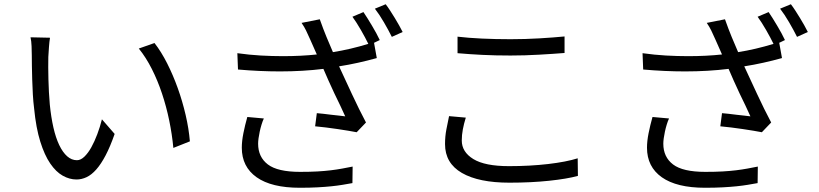

<svg xmlns="http://www.w3.org/2000/svg" viewBox="-20 -843 3864 906"><path d="M216 -665Q213 -648 211 -620Q209 -592 208 -574Q207 -529 208.5 -468.5Q210 -408 215 -350Q221 -290 232 -241.5Q243 -193 259.5 -158.5Q276 -124 297 -105.5Q318 -87 343 -87Q361 -87 378.5 -104Q396 -121 411 -148Q426 -175 439 -209.5Q452 -244 461 -280L521 -211Q500 -151 478.5 -110Q457 -69 434.5 -43.5Q412 -18 388.5 -7Q365 4 341 4Q308 4 276 -14Q244 -32 217 -71.5Q190 -111 170 -175Q150 -239 141 -331Q137 -362 135 -397.5Q133 -433 132 -467.5Q131 -502 130.5 -532Q130 -562 130 -583Q130 -600 129 -625Q128 -650 124 -667ZM709 -640Q741 -599 769 -543.5Q797 -488 819 -426.5Q841 -365 856 -300.5Q871 -236 876 -176L798 -145Q792 -209 778.5 -274.5Q765 -340 744.5 -401.5Q724 -463 696.5 -517.5Q669 -572 635 -614Z M1225 -284Q1219 -271 1214 -254.5Q1209 -238 1205.5 -221.5Q1202 -205 1200 -190.5Q1198 -176 1198 -165Q1198 -102 1244 -67Q1290 -32 1396 -32Q1443 -32 1478 -34Q1513 -36 1541.5 -39.5Q1570 -43 1594.5 -47.5Q1619 -52 1644 -57L1643 21Q1621 25 1597 29Q1573 33 1544 36Q1515 39 1478.5 41Q1442 43 1395 43Q1261 43 1191 -6.5Q1121 -56 1121 -146Q1121 -177 1128.5 -214.5Q1136 -252 1147 -291ZM1695 -786Q1704 -773 1714.5 -756Q1725 -739 1735.5 -721.5Q1746 -704 1755.5 -686.5Q1765 -669 1772 -654L1745 -641L1758 -569Q1715 -557 1670 -547Q1625 -537 1580 -530Q1593 -502 1608.5 -468.5Q1624 -435 1640.5 -399.5Q1657 -364 1674 -329.5Q1691 -295 1707 -265L1663 -219Q1648 -222 1624 -226Q1600 -230 1573 -234Q1546 -238 1518 -241.5Q1490 -245 1467 -247L1475 -309Q1488 -308 1506 -306Q1524 -304 1543 -301.5Q1562 -299 1579.5 -297.5Q1597 -296 1609 -294Q1599 -317 1585.5 -345Q1572 -373 1557.5 -403Q1543 -433 1530 -463Q1517 -493 1506 -518Q1409 -506 1301 -506Q1205 -506 1103 -515L1100 -592Q1157 -584 1210.5 -581Q1264 -578 1315 -578Q1358 -578 1398 -580Q1438 -582 1475 -586L1444 -656Q1432 -683 1424 -699.5Q1416 -716 1403 -735L1489 -752Q1506 -704 1520.5 -669Q1535 -634 1551 -597Q1633 -610 1718 -636Q1704 -665 1683 -701.5Q1662 -738 1643 -764ZM1800 -823Q1810 -810 1821 -793Q1832 -776 1843 -758Q1854 -740 1863.5 -723Q1873 -706 1880 -692L1829 -669Q1813 -701 1791.5 -738Q1770 -775 1749 -802Z M2139 -670Q2190 -664 2253.5 -661Q2317 -658 2389 -658Q2458 -658 2525.5 -662Q2593 -666 2644 -671V-593Q2620 -591 2589.5 -589Q2559 -587 2525 -585Q2491 -583 2456.5 -582Q2422 -581 2389 -581Q2317 -581 2256.5 -584Q2196 -587 2139 -592ZM2178 -288Q2169 -259 2164 -232.5Q2159 -206 2159 -180Q2159 -126 2213.5 -92.5Q2268 -59 2382 -59Q2481 -59 2566.5 -69Q2652 -79 2706 -96L2707 -13Q2656 1 2571 10Q2486 19 2384 19Q2239 19 2159.5 -27Q2080 -73 2080 -163Q2080 -200 2086.5 -233Q2093 -266 2099 -295Z M3137 -284Q3131 -271 3126 -254.5Q3121 -238 3117.5 -221.5Q3114 -205 3112 -190.5Q3110 -176 3110 -165Q3110 -102 3156 -67Q3202 -32 3308 -32Q3355 -32 3390 -34Q3425 -36 3453.5 -39.5Q3482 -43 3506.5 -47.5Q3531 -52 3556 -57L3555 21Q3533 25 3509 29Q3485 33 3456 36Q3427 39 3390.5 41Q3354 43 3307 43Q3173 43 3103 -6.5Q3033 -56 3033 -146Q3033 -177 3040.5 -214.5Q3048 -252 3059 -291ZM3607 -786Q3616 -773 3626.5 -756Q3637 -739 3647.5 -721.5Q3658 -704 3667.5 -686.5Q3677 -669 3684 -654L3657 -641L3670 -569Q3627 -557 3582 -547Q3537 -537 3492 -530Q3505 -502 3520.5 -468.5Q3536 -435 3552.5 -399.5Q3569 -364 3586 -329.5Q3603 -295 3619 -265L3575 -219Q3560 -222 3536 -226Q3512 -230 3485 -234Q3458 -238 3430 -241.5Q3402 -245 3379 -247L3387 -309Q3400 -308 3418 -306Q3436 -304 3455 -301.5Q3474 -299 3491.5 -297.5Q3509 -296 3521 -294Q3511 -317 3497.5 -345Q3484 -373 3469.5 -403Q3455 -433 3442 -463Q3429 -493 3418 -518Q3321 -506 3213 -506Q3117 -506 3015 -515L3012 -592Q3069 -584 3122.5 -581Q3176 -578 3227 -578Q3270 -578 3310 -580Q3350 -582 3387 -586L3356 -656Q3344 -683 3336 -699.5Q3328 -716 3315 -735L3401 -752Q3418 -704 3432.5 -669Q3447 -634 3463 -597Q3545 -610 3630 -636Q3616 -665 3595 -701.5Q3574 -738 3555 -764ZM3712 -823Q3722 -810 3733 -793Q3744 -776 3755 -758Q3766 -740 3775.5 -723Q3785 -706 3792 -692L3741 -669Q3725 -701 3703.5 -738Q3682 -775 3661 -802Z"/></svg>

Font: Kinto Sans
Style: Regular
Weight: 400
Designer: Authors: Ryoko NISHIZUKA  (kana & ideographs); Paul D. Hunt (Latin, Greek & Cyrillic); Wenlong ZHANG  (bopomofo); Sandol
Foundry: Adobe Systems Incorporated, ookami Inc.
Version: Version 0.001